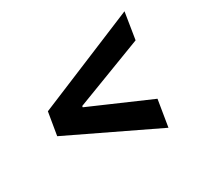

<svg xmlns="http://www.w3.org/2000/svg" viewBox="-123 -730 920 879"><g transform="rotate(-30 337.5 -291.0)"><path d="M73.2 -230.5 93.3 -350.6 626 -571.8 603.5 -431.2 237.8 -291.5 242.7 -299.3 239.7 -281.7 236.3 -288.6 556.6 -149.4 533.7 -9.3Z"/></g></svg>

Font: Inter 17pt
Style: Bold Italic
Weight: 700
Italic angle: -9.3988°
Version: Version 4.001;git-66647c0bb